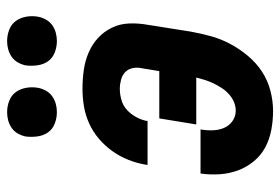

<svg xmlns="http://www.w3.org/2000/svg" viewBox="-144 -636 788 540"><g transform="rotate(-90 250.0 -366.0)"><path d="M208 8Q181 8 154.5 3Q128 -2 105.5 -14Q83 -26 66.5 -46Q50 -66 41 -90Q32 -114 30 -141Q28 -168 32 -196H156Q153 -179 153.5 -162Q154 -145 160 -130.5Q166 -116 179 -106.5Q192 -97 209 -97Q221 -97 233 -102Q245 -107 255 -116Q265 -125 272.5 -136.5Q280 -148 285.5 -159.5Q291 -171 295 -183.5Q299 -196 302 -208H170L187 -312H320L328 -361Q331 -374 328.5 -386.5Q326 -399 317.5 -407.5Q309 -416 296 -419.5Q283 -423 270 -423Q255 -423 239 -418.5Q223 -414 211 -403Q199 -392 191 -377.5Q183 -363 180 -348V-345H56L57 -351Q61 -375 70.5 -399Q80 -423 95 -444Q110 -465 130 -482Q150 -499 173.5 -509.5Q197 -520 221.5 -524Q246 -528 270 -528Q296 -528 322 -524.5Q348 -521 371.5 -511Q395 -501 413 -484.5Q431 -468 442 -445.5Q453 -423 454 -396.5Q455 -370 450 -343L431 -223Q426 -196 418.5 -168Q411 -140 397 -113.5Q383 -87 363.5 -63.5Q344 -40 319 -23.5Q294 -7 265 0.5Q236 8 208 8ZM405 -600Q388 -600 372.5 -606Q357 -612 348 -624.5Q339 -637 336.5 -653.5Q334 -670 336 -687Q338 -698 344 -709Q350 -720 360 -727Q370 -734 381.5 -737Q393 -740 404 -740Q421 -740 436.5 -734Q452 -728 461 -715.5Q470 -703 473 -686.5Q476 -670 473 -653Q471 -642 465 -631Q459 -620 449 -613Q439 -606 427.5 -603Q416 -600 405 -600ZM205 -600Q188 -600 172.5 -606Q157 -612 148 -624.5Q139 -637 136.5 -653.5Q134 -670 136 -687Q138 -698 144 -709Q150 -720 160 -727Q170 -734 181.5 -737Q193 -740 204 -740Q221 -740 236.5 -734Q252 -728 261 -715.5Q270 -703 273 -686.5Q276 -670 273 -653Q271 -642 265 -631Q259 -620 249 -613Q239 -606 227.5 -603Q216 -600 205 -600Z"/></g></svg>

Font: Iosevka Curly Extrabold
Style: Italic
Weight: 800
Italic angle: -9°
Monospace: yes
Designer: Belleve Invis
Foundry: Belleve Invis
Version: Version 22.1.2; ttfautohint (v1.8.4)